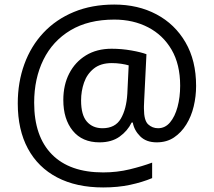

<svg xmlns="http://www.w3.org/2000/svg" viewBox="-20 -734 939 843"><path d="M841 -357Q841 -311 830.5 -267Q820 -223 798 -187.5Q776 -152 744 -130.5Q712 -109 668 -109Q622 -109 595.5 -135.5Q569 -162 563 -196H558Q540 -159 505 -134Q470 -109 417 -109Q341 -109 299.5 -160Q258 -211 258 -295Q258 -361 284 -411.5Q310 -462 357.5 -491Q405 -520 470 -520Q514 -520 556.5 -512.5Q599 -505 623 -496L613 -293Q612 -275 612 -267.5Q612 -260 612 -257Q612 -205 630.5 -188Q649 -171 674 -171Q705 -171 726.5 -196.5Q748 -222 759.5 -264.5Q771 -307 771 -358Q771 -451 733.5 -515.5Q696 -580 630.5 -614Q565 -648 482 -648Q368 -648 289.5 -601Q211 -554 170.5 -471.5Q130 -389 130 -283Q130 -135 208 -56Q286 23 433 23Q494 23 549.5 9.5Q605 -4 648 -20V48Q605 66 551.5 77.5Q498 89 433 89Q315 89 231 45Q147 1 102.5 -81.5Q58 -164 58 -280Q58 -373 87 -452.5Q116 -532 171 -590.5Q226 -649 304.5 -681.5Q383 -714 482 -714Q586 -714 667 -671Q748 -628 794.5 -548Q841 -468 841 -357ZM336 -293Q336 -229 361.5 -200Q387 -171 430 -171Q486 -171 510.5 -213Q535 -255 539 -322L545 -447Q532 -451 512 -454Q492 -457 471 -457Q422 -457 392 -433Q362 -409 349 -371.5Q336 -334 336 -293Z"/></svg>

Font: Noto Sans Carian
Style: Regular
Weight: 400
Designer: Monotype Design Team
Foundry: Monotype Imaging Inc.
Version: Version 2.002; ttfautohint (v1.8.4.7-5d5b)